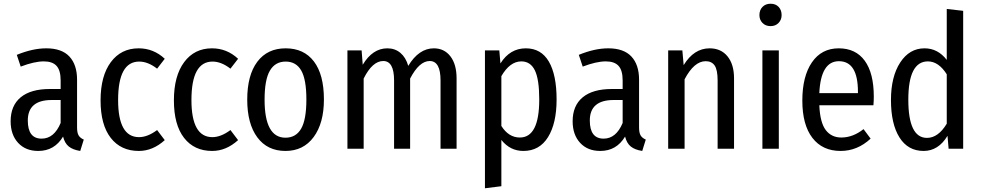

<svg xmlns="http://www.w3.org/2000/svg" viewBox="-20 -797 5260 1029"><path d="M393 -114Q393 -85 401.5 -71Q410 -57 429 -49L410 12Q371 6 349 -11.5Q327 -29 318 -65Q272 12 185 12Q117 12 77 -31.5Q37 -75 37 -147Q37 -231 91 -275.5Q145 -320 247 -320H305V-366Q305 -420 283 -444Q261 -468 215 -468Q164 -468 91 -440L70 -503Q155 -538 228 -538Q311 -538 352 -494Q393 -450 393 -370ZM203 -54Q270 -54 305 -138V-261H257Q129 -261 129 -151Q129 -54 203 -54Z M723 -538Q803 -538 863 -482L822 -429Q773 -467 726 -467Q613 -467 613 -261Q613 -62 725 -62Q771 -62 822 -100L863 -46Q799 12 724 12Q628 12 573.5 -58Q519 -128 519 -259Q519 -390 574 -464Q629 -538 723 -538Z M1116 -538Q1196 -538 1256 -482L1215 -429Q1166 -467 1119 -467Q1006 -467 1006 -261Q1006 -62 1118 -62Q1164 -62 1215 -100L1256 -46Q1192 12 1117 12Q1021 12 966.5 -58Q912 -128 912 -259Q912 -390 967 -464Q1022 -538 1116 -538Z M1716 -264Q1716 -137 1661 -62.5Q1606 12 1510 12Q1413 12 1359 -61Q1305 -134 1305 -263Q1305 -394 1359 -466Q1413 -538 1511 -538Q1609 -538 1662.5 -467.5Q1716 -397 1716 -264ZM1398 -263Q1398 -59 1510 -59Q1566 -59 1594 -107.5Q1622 -156 1622 -264Q1622 -371 1594.5 -419Q1567 -467 1511 -467Q1455 -467 1426.5 -418.5Q1398 -370 1398 -263Z M2305 -538Q2361 -538 2394 -495Q2427 -452 2427 -377V0H2341V-366Q2341 -470 2283 -470Q2227 -470 2178 -376V0H2092V-366Q2092 -470 2034 -470Q1976 -470 1929 -376V0H1842V-527H1918L1924 -450Q1977 -538 2056 -538Q2097 -538 2126 -513.5Q2155 -489 2168 -444Q2225 -538 2305 -538Z M2798 -538Q2880 -538 2921.5 -467Q2963 -396 2963 -264Q2963 -136 2917 -62Q2871 12 2785 12Q2714 12 2667 -47V201L2579 212V-527H2656L2662 -457Q2713 -538 2798 -538ZM2766 -60Q2870 -60 2870 -264Q2870 -372 2846.5 -420Q2823 -468 2774 -468Q2713 -468 2667 -389V-122Q2706 -60 2766 -60Z M3405 -114Q3405 -85 3413.5 -71Q3422 -57 3441 -49L3422 12Q3383 6 3361 -11.5Q3339 -29 3330 -65Q3284 12 3197 12Q3129 12 3089 -31.5Q3049 -75 3049 -147Q3049 -231 3103 -275.5Q3157 -320 3259 -320H3317V-366Q3317 -420 3295 -444Q3273 -468 3227 -468Q3176 -468 3103 -440L3082 -503Q3167 -538 3240 -538Q3323 -538 3364 -494Q3405 -450 3405 -370ZM3215 -54Q3282 -54 3317 -138V-261H3269Q3141 -261 3141 -151Q3141 -54 3215 -54Z M3783 -538Q3844 -538 3879 -495Q3914 -452 3914 -377V0H3826V-365Q3826 -423 3810 -446Q3794 -469 3762 -469Q3700 -469 3649 -372V0H3561V-527H3637L3644 -448Q3699 -538 3783 -538Z M4169 -716Q4169 -691 4152.5 -674Q4136 -657 4110 -657Q4083 -657 4066.5 -674Q4050 -691 4050 -716Q4050 -743 4066.5 -760Q4083 -777 4110 -777Q4137 -777 4153 -760Q4169 -743 4169 -716ZM4154 -527V0H4066V-527Z M4663 -279Q4663 -257 4661 -233H4371Q4375 -140 4405.5 -100Q4436 -60 4489 -60Q4551 -60 4608 -105L4646 -54Q4575 12 4485 12Q4388 12 4334 -58Q4280 -128 4280 -258Q4280 -388 4331.5 -463Q4383 -538 4475 -538Q4566 -538 4614.5 -471.5Q4663 -405 4663 -279ZM4578 -298V-305Q4578 -469 4476 -469Q4379 -469 4371 -298Z M5054 -749 5142 -739V0H5064L5058 -69Q5009 12 4930 12Q4846 12 4800.5 -60.5Q4755 -133 4755 -261Q4755 -386 4804.5 -462Q4854 -538 4935 -538Q5006 -538 5054 -476ZM4948 -58Q5008 -58 5054 -134V-399Q5010 -468 4953 -468Q4848 -468 4848 -263Q4848 -58 4948 -58Z"/></svg>

Font: Fira Sans Condensed
Style: Regular
Weight: 400
Width: 3
Designer: Carrois Corporate & Edenspiekermann AG
Foundry: Carrois Corporate GbR & Edenspiekermann AG
Version: Version 4.202;PS 004.202;hotconv 1.0.88;makeotf.lib2.5.64775